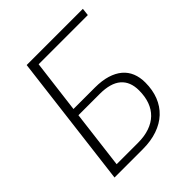

<svg xmlns="http://www.w3.org/2000/svg" viewBox="-195 -833 959 959"><g transform="rotate(-45 284.0 -354.0)"><path d="M541 -668H193.5L158.5 -387H310Q359.5 -387 396.2 -375.8Q433 -364.5 457.5 -343.8Q482 -323 494 -293.5Q506 -264 506 -227Q506 -174.5 489.5 -132.5Q473 -90.5 441.5 -61Q410 -31.5 364.5 -15.8Q319 0 261.5 0H61.5L148.5 -707.5H545.5ZM154 -347.5 116 -39.5H266.5Q313 -39.5 348.2 -51.8Q383.5 -64 407.5 -87.2Q431.5 -110.5 443.8 -144.2Q456 -178 456 -221Q456 -283 418.5 -315.2Q381 -347.5 304.5 -347.5Z"/></g></svg>

Font: Lato Light
Style: Italic
Weight: 300
Italic angle: -7°
Designer: Lukasz Dziedzic
Foundry: tyPoland Lukasz Dziedzic
Version: Version 2.007; 2014-02-27